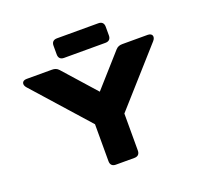

<svg xmlns="http://www.w3.org/2000/svg" viewBox="-154 -1117 1369 1296"><g transform="rotate(-20 530.5 -469.0)"><path d="M463.9 0H596.7C622.1 0 635.7 -13.7 635.7 -39.1V-304.7L985.4 -697.3C1007.3 -721.7 1000 -750 965.3 -750H783.2C763.2 -750 748 -744.6 734.9 -730L530.3 -500L325.7 -730C312.5 -744.6 297.4 -750 277.3 -750H95.2C60.5 -750 53.2 -721.7 75.2 -697.3L424.8 -304.7V-39.1C424.8 -13.7 438.5 0 463.9 0ZM381.8 -796.9H678.7C704.1 -796.9 717.8 -810.5 717.8 -835.9V-898.4C717.8 -923.8 704.1 -937.5 678.7 -937.5H381.8C356.4 -937.5 342.8 -923.8 342.8 -898.4V-835.9C342.8 -810.5 356.4 -796.9 381.8 -796.9Z"/></g></svg>

Font: Gyrotrope Black
Style: Regular
Weight: 900
Designer: David Moles
Version: Version 1.003;Glyphs 3.3.1 (3343)